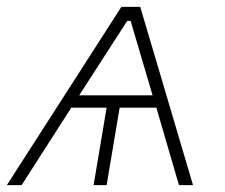

<svg xmlns="http://www.w3.org/2000/svg" viewBox="-39 -540 656 560"><path d="M370 -520H315L-19 0H24L169 -226H272L234 0H272L310 -226H417L483 0H524ZM192 -262 332 -479H342L406 -262Z"/></svg>

Font: Fixel Display 20240404 ExLight
Style: Italic
Weight: 200
Italic angle: -10°
Designer: AlfaBravo + MacPaw
Foundry: Kyrylo Tkachov, Marchela Mozhyna, Serhii Makarenko, Maria Weinstein, Zakhar Kryvoshyya
Version: Version 1.211;Glyphs 3.2 (3225)